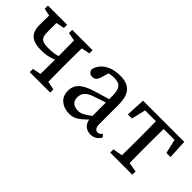

<svg xmlns="http://www.w3.org/2000/svg" viewBox="25 -998 1522 1522"><g transform="rotate(45 785.5 -237.5)"><path d="M220 -186Q166 -186 133 -201Q100 -216 85.5 -246Q71 -276 71 -321Q71 -359 72 -397.5Q73 -436 74 -475H157Q156 -452 155.5 -428.5Q155 -405 155 -379Q155 -353 155 -321Q155 -291 163 -272.5Q171 -254 191.5 -246Q212 -238 248 -238Q282 -238 305 -241Q328 -244 348.5 -250.5Q369 -257 394 -268V-227Q363 -215 337.5 -205.5Q312 -196 285 -191Q258 -186 220 -186ZM350 0Q351 -23 351.5 -60Q352 -97 352.5 -137.5Q353 -178 353 -210V-265Q353 -297 352.5 -337.5Q352 -378 351.5 -415.5Q351 -453 350 -475H441Q440 -453 439.5 -415.5Q439 -378 438.5 -337.5Q438 -297 438 -265V-210Q438 -178 438.5 -137.5Q439 -97 439.5 -60Q440 -23 441 0ZM10 -439V-475H225V-439L125 -419H103ZM281 0V-36L381 -56H404L510 -36V0ZM282 -439V-475H510V-439L410 -419H387Z M733 13Q678 13 638.5 -18.5Q599 -50 599 -112Q599 -141 611.5 -167Q624 -193 660 -216.5Q696 -240 765 -260Q791 -268 817 -275.5Q843 -283 868.5 -290.5Q894 -298 920 -305V-269Q886 -259 853 -248Q820 -237 787 -226Q742 -212 721 -194.5Q700 -177 694 -159.5Q688 -142 688 -126Q688 -87 711 -70Q734 -53 768 -53Q785 -53 800.5 -58.5Q816 -64 840 -79.5Q864 -95 904 -125L918 -75H888Q858 -45 834.5 -25.5Q811 -6 787.5 3.5Q764 13 733 13ZM970 10Q928 10 903 -17.5Q878 -45 878 -91V-96V-321Q878 -370 868.5 -396Q859 -422 838 -432Q817 -442 784 -442Q767 -442 745 -438.5Q723 -435 694 -424L736 -456L711 -371Q704 -348 691.5 -335.5Q679 -323 659 -323Q638 -323 626 -334Q614 -345 612 -364Q626 -421 678.5 -454.5Q731 -488 807 -488Q860 -488 894 -470.5Q928 -453 945 -415Q962 -377 962 -314V-101Q962 -69 972 -55.5Q982 -42 998 -42Q1011 -42 1020 -48Q1029 -54 1037 -64L1057 -42Q1039 -13 1017.5 -1.5Q996 10 970 10Z M1068 -313 1076 -475H1538L1546 -313H1500L1462 -475L1513 -432H1101L1152 -475L1114 -313ZM1183 0V-36L1295 -56H1319L1431 -36V0ZM1262 0Q1263 -23 1263.5 -60Q1264 -97 1264.5 -137.5Q1265 -178 1265 -210V-265Q1265 -297 1264.5 -337.5Q1264 -378 1263.5 -415.5Q1263 -453 1262 -475H1352Q1351 -453 1350.5 -415.5Q1350 -378 1349.5 -337.5Q1349 -297 1349 -265V-210Q1349 -178 1349.5 -137.5Q1350 -97 1350.5 -60Q1351 -23 1352 0Z"/></g></svg>

Font: Source Serif 4 Variable
Style: Regular
Weight: 400
Designer: Frank Grießhammer
Foundry: Adobe
Version: Version 4.005;hotconv 1.1.0;makeotfexe 2.6.0